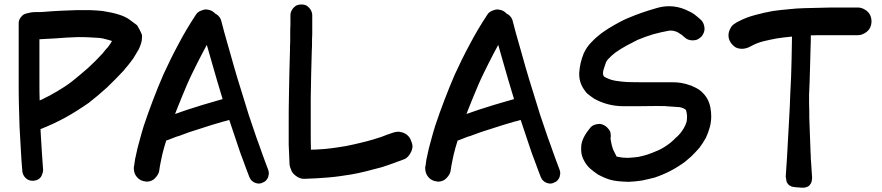

<svg xmlns="http://www.w3.org/2000/svg" viewBox="-20 -782 3987 868"><path d="M89.8 15.6C94.7 22.5 101.6 28.3 108.4 31.2C114.3 34.2 120.1 35.2 127 35.2H131.8C140.6 34.2 148.4 32.2 155.3 27.3C162.1 22.5 167 16.6 169.9 7.8C172.9 1 174.8 -5.9 174.8 -12.7V-15.6C170.9 -65.4 168 -114.3 165 -164.1C164.1 -175.8 164.1 -187.5 163.1 -198.2C203.1 -213.9 240.2 -231.4 276.4 -251C311.5 -270.5 346.7 -293 381.8 -317.4C410.2 -339.8 437.5 -362.3 463.9 -386.7C489.3 -411.1 514.6 -436.5 539.1 -462.9C543 -467.8 546.9 -473.6 551.8 -478.5C556.6 -483.4 560.5 -489.3 564.5 -494.1C567.4 -498 571.3 -502 574.2 -506.8L583 -518.6C590.8 -531.2 598.6 -543.9 606.4 -557.6C613.3 -571.3 618.2 -585 621.1 -599.6C621.1 -602.5 621.1 -607.4 622.1 -613.3V-618.2C622.1 -622.1 622.1 -625 621.1 -626C618.2 -632.8 615.2 -640.6 611.3 -647.5L599.6 -668L565.4 -693.4C542 -710.9 501 -723.6 443.4 -732.4C424.8 -734.4 405.3 -735.4 385.7 -736.3H328.1C303.7 -735.4 278.3 -734.4 253.9 -733.4C229.5 -732.4 204.1 -730.5 179.7 -728.5C170.9 -727.5 162.1 -727.5 153.3 -727.5C144.5 -727.5 134.8 -727.5 126 -726.6C119.1 -725.6 113.3 -724.6 106.4 -722.7C99.6 -721.7 93.8 -719.7 87.9 -716.8C81.1 -712.9 76.2 -707 71.3 -700.2C66.4 -692.4 64.5 -684.6 64.5 -676.8V-413.1C64.5 -378.9 64.5 -344.7 65.4 -310.5L68.4 -208L74.2 -105.5C75.2 -88.9 76.2 -73.2 77.1 -56.6C78.1 -40 80.1 -23.4 81.1 -6.8C82 1 85 8.8 89.8 15.6ZM158.2 -414.1V-604.5C182.6 -605.5 206.1 -607.4 229.5 -608.4C263.7 -611.3 298.8 -613.3 333 -614.3C349.6 -614.3 365.2 -614.3 381.8 -613.3C398.4 -612.3 414.1 -611.3 430.7 -610.4C440.4 -609.4 450.2 -607.4 459 -604.5C467.8 -602.5 477.5 -599.6 486.3 -596.7C485.4 -594.7 484.4 -592.8 483.4 -591.8C482.4 -589.8 481.4 -587.9 480.5 -586.9C470.7 -572.3 465.8 -565.4 464.8 -565.4C463.9 -565.4 457 -557.6 444.3 -541C422.9 -517.6 400.4 -495.1 377.9 -474.6C354.5 -454.1 330.1 -433.6 305.7 -414.1C284.2 -397.5 261.7 -382.8 238.3 -369.1C215.8 -355.5 191.4 -342.8 167 -331.1L159.2 -328.1C158.2 -356.4 158.2 -385.7 158.2 -414.1Z M1091.8 -22.5 1107.4 18.6C1110.4 25.4 1114.3 32.2 1121.1 37.1C1127.9 43 1135.7 45.9 1142.6 46.9C1145.5 47.9 1147.5 47.9 1149.4 47.9C1155.3 47.9 1161.1 46.9 1166 43.9C1174.8 41 1180.7 37.1 1185.5 30.3C1190.4 24.4 1193.4 17.6 1194.3 8.8C1195.3 5.9 1195.3 3.9 1195.3 1C1195.3 -4.9 1194.3 -9.8 1192.4 -14.6C1187.5 -27.3 1182.6 -41 1177.7 -53.7C1172.9 -67.4 1168 -81.1 1163.1 -93.8L1151.4 -127L1139.6 -159.2L1104.5 -262.7C1093.8 -297.9 1083 -333 1072.3 -367.2C1060.5 -403.3 1049.8 -440.4 1039.1 -476.6C1028.3 -513.7 1018.6 -550.8 1007.8 -586.9C1002.9 -603.5 998 -621.1 993.2 -638.7C988.3 -656.2 984.4 -673.8 979.5 -690.4C977.5 -697.3 973.6 -704.1 966.8 -710.9C962.9 -714.8 959 -717.8 954.1 -719.7C951.2 -722.7 948.2 -724.6 945.3 -727.5C936.5 -734.4 927.7 -737.3 918 -738.3C916 -739.3 914.1 -739.3 912.1 -739.3C904.3 -739.3 896.5 -737.3 887.7 -733.4C877.9 -729.5 870.1 -723.6 865.2 -714.8C836.9 -671.9 810.5 -627.9 787.1 -583C762.7 -538.1 740.2 -492.2 718.8 -445.3C702.1 -407.2 686.5 -368.2 671.9 -330.1C657.2 -291 642.6 -252 629.9 -212.9C623 -190.4 616.2 -167 610.4 -144.5C603.5 -122.1 598.6 -99.6 593.8 -76.2C591.8 -67.4 589.8 -59.6 588.9 -50.8C587.9 -42 586.9 -34.2 585 -25.4V-18.6C585 -11.7 586.9 -3.9 589.8 3.9C594.7 13.7 600.6 21.5 608.4 27.3C616.2 33.2 626 37.1 636.7 38.1C639.6 39.1 642.6 39.1 645.5 39.1C652.3 39.1 659.2 37.1 666 34.2C674.8 30.3 681.6 23.4 688.5 14.6C695.3 5.9 699.2 -2.9 700.2 -12.7C701.2 -19.5 702.1 -25.4 703.1 -32.2L707 -51.8C710.9 -73.2 715.8 -93.8 721.7 -114.3L731.4 -146.5C733.4 -147.5 735.4 -147.5 737.3 -148.4L772.5 -162.1C777.3 -164.1 783.2 -166 788.1 -167C803.7 -172.9 819.3 -178.7 835.9 -184.6L884.8 -200.2C902.3 -206.1 919.9 -211.9 936.5 -216.8L989.3 -232.4C998 -234.4 1005.9 -236.3 1014.6 -239.3H1016.6L1064.5 -96.7C1068.4 -85.9 1072.3 -74.2 1077.1 -62.5C1082 -49.8 1086.9 -36.1 1091.8 -22.5ZM779.3 -287.1C793.9 -323.2 808.6 -360.4 824.2 -396.5C838.9 -430.7 855.5 -463.9 872.1 -497.1C885.7 -524.4 900.4 -551.8 915 -579.1C921.9 -553.7 929.7 -528.3 936.5 -503.9C952.1 -449.2 967.8 -394.5 984.4 -340.8L986.3 -334C969.7 -329.1 952.1 -324.2 935.5 -319.3C908.2 -311.5 881.8 -303.7 855.5 -294.9C838.9 -290 821.3 -284.2 804.7 -278.3C793.9 -274.4 782.2 -270.5 771.5 -266.6C774.4 -273.4 776.4 -280.3 779.3 -287.1Z M1299.8 -5.9C1304.7 2.9 1313.5 10.7 1324.2 17.6C1334 23.4 1343.8 26.4 1354.5 26.4H1356.4C1392.6 25.4 1427.7 23.4 1461.9 20.5C1497.1 17.6 1532.2 12.7 1567.4 6.8C1589.8 2.9 1613.3 -2 1635.7 -7.8L1703.1 -25.4C1710 -27.3 1716.8 -29.3 1723.6 -32.2C1730.5 -34.2 1737.3 -36.1 1744.1 -39.1C1753.9 -42 1763.7 -45.9 1773.4 -49.8C1783.2 -52.7 1793 -56.6 1802.7 -60.5C1813.5 -63.5 1822.3 -70.3 1830.1 -81.1C1836.9 -90.8 1841.8 -100.6 1843.8 -111.3C1844.7 -114.3 1844.7 -117.2 1844.7 -120.1C1844.7 -127.9 1842.8 -135.7 1838.9 -144.5C1835 -156.2 1828.1 -166 1819.3 -172.9C1810.5 -179.7 1800.8 -183.6 1789.1 -185.5C1786.1 -186.5 1783.2 -186.5 1780.3 -186.5C1771.5 -186.5 1762.7 -184.6 1754.9 -181.6C1746.1 -178.7 1738.3 -175.8 1729.5 -172.9L1704.1 -163.1C1698.2 -161.1 1692.4 -159.2 1685.5 -157.2C1679.7 -155.3 1673.8 -153.3 1667 -151.4C1647.5 -145.5 1627.9 -140.6 1607.4 -135.7C1586.9 -130.9 1566.4 -126 1545.9 -122.1C1524.4 -118.2 1502.9 -115.2 1482.4 -112.3C1460.9 -109.4 1439.5 -107.4 1417 -106.4C1407.2 -105.5 1397.5 -105.5 1386.7 -105.5H1385.7C1384.8 -133.8 1384.8 -162.1 1384.8 -190.4V-263.7V-337.9C1385.7 -374 1385.7 -410.2 1386.7 -446.3L1389.6 -554.7C1390.6 -566.4 1390.6 -578.1 1390.6 -589.8C1390.6 -602.5 1390.6 -614.3 1391.6 -626V-712.9C1391.6 -720.7 1389.6 -728.5 1384.8 -737.3C1379.9 -745.1 1374 -751 1367.2 -755.9C1360.4 -759.8 1351.6 -761.7 1342.8 -761.7C1333 -761.7 1324.2 -759.8 1317.4 -755.9C1310.5 -751 1304.7 -745.1 1299.8 -737.3C1294.9 -728.5 1293 -720.7 1293 -712.9V-669.9C1292 -655.3 1292 -641.6 1292 -627.9V-592.8C1291 -580.1 1291 -568.4 1291 -556.6L1288.1 -448.2L1286.1 -338.9C1285.2 -303.7 1285.2 -268.6 1285.2 -233.4V-127L1289.1 -37.1C1290 -30.3 1292 -24.4 1294.9 -17.6C1295.9 -13.7 1297.9 -9.8 1299.8 -5.9Z M2409.2 -22.5 2424.8 18.6C2427.7 25.4 2431.6 32.2 2438.5 37.1C2445.3 43 2453.1 45.9 2460 46.9C2462.9 47.9 2464.8 47.9 2466.8 47.9C2472.7 47.9 2478.5 46.9 2483.4 43.9C2492.2 41 2498 37.1 2502.9 30.3C2507.8 24.4 2510.7 17.6 2511.7 8.8C2512.7 5.9 2512.7 3.9 2512.7 1C2512.7 -4.9 2511.7 -9.8 2509.8 -14.6C2504.9 -27.3 2500 -41 2495.1 -53.7C2490.2 -67.4 2485.4 -81.1 2480.5 -93.8L2468.8 -127L2457 -159.2L2421.9 -262.7C2411.1 -297.9 2400.4 -333 2389.6 -367.2C2377.9 -403.3 2367.2 -440.4 2356.4 -476.6C2345.7 -513.7 2335.9 -550.8 2325.2 -586.9C2320.3 -603.5 2315.4 -621.1 2310.5 -638.7C2305.7 -656.2 2301.8 -673.8 2296.9 -690.4C2294.9 -697.3 2291 -704.1 2284.2 -710.9C2280.3 -714.8 2276.4 -717.8 2271.5 -719.7C2268.6 -722.7 2265.6 -724.6 2262.7 -727.5C2253.9 -734.4 2245.1 -737.3 2235.4 -738.3C2233.4 -739.3 2231.4 -739.3 2229.5 -739.3C2221.7 -739.3 2213.9 -737.3 2205.1 -733.4C2195.3 -729.5 2187.5 -723.6 2182.6 -714.8C2154.3 -671.9 2127.9 -627.9 2104.5 -583C2080.1 -538.1 2057.6 -492.2 2036.1 -445.3C2019.5 -407.2 2003.9 -368.2 1989.3 -330.1C1974.6 -291 1960 -252 1947.3 -212.9C1940.4 -190.4 1933.6 -167 1927.7 -144.5C1920.9 -122.1 1916 -99.6 1911.1 -76.2C1909.2 -67.4 1907.2 -59.6 1906.2 -50.8C1905.3 -42 1904.3 -34.2 1902.3 -25.4V-18.6C1902.3 -11.7 1904.3 -3.9 1907.2 3.9C1912.1 13.7 1918 21.5 1925.8 27.3C1933.6 33.2 1943.4 37.1 1954.1 38.1C1957 39.1 1960 39.1 1962.9 39.1C1969.7 39.1 1976.6 37.1 1983.4 34.2C1992.2 30.3 1999 23.4 2005.9 14.6C2012.7 5.9 2016.6 -2.9 2017.6 -12.7C2018.6 -19.5 2019.5 -25.4 2020.5 -32.2L2024.4 -51.8C2028.3 -73.2 2033.2 -93.8 2039.1 -114.3L2048.8 -146.5C2050.8 -147.5 2052.7 -147.5 2054.7 -148.4L2089.8 -162.1C2094.7 -164.1 2100.6 -166 2105.5 -167C2121.1 -172.9 2136.7 -178.7 2153.3 -184.6L2202.1 -200.2C2219.7 -206.1 2237.3 -211.9 2253.9 -216.8L2306.6 -232.4C2315.4 -234.4 2323.2 -236.3 2332 -239.3H2334L2381.8 -96.7C2385.7 -85.9 2389.6 -74.2 2394.5 -62.5C2399.4 -49.8 2404.3 -36.1 2409.2 -22.5ZM2096.7 -287.1C2111.3 -323.2 2126 -360.4 2141.6 -396.5C2156.2 -430.7 2172.9 -463.9 2189.5 -497.1C2203.1 -524.4 2217.8 -551.8 2232.4 -579.1C2239.3 -553.7 2247.1 -528.3 2253.9 -503.9C2269.5 -449.2 2285.2 -394.5 2301.8 -340.8L2303.7 -334C2287.1 -329.1 2269.5 -324.2 2252.9 -319.3C2225.6 -311.5 2199.2 -303.7 2172.9 -294.9C2156.2 -290 2138.7 -284.2 2122.1 -278.3C2111.3 -274.4 2099.6 -270.5 2088.9 -266.6C2091.8 -273.4 2093.8 -280.3 2096.7 -287.1Z M2648.4 -19.5C2659.2 -9.8 2671.9 -1 2684.6 7.8C2697.3 14.6 2713.9 22.5 2734.4 29.3C2754.9 36.1 2784.2 39.1 2822.3 40C2842.8 39.1 2862.3 37.1 2881.8 34.2C2901.4 30.3 2920.9 25.4 2940.4 20.5C2965.8 11.7 2989.3 2 3011.7 -9.8C3034.2 -21.5 3055.7 -35.2 3077.1 -50.8C3085 -57.6 3094.7 -65.4 3105.5 -75.2C3116.2 -85.9 3128.9 -98.6 3141.6 -113.3C3152.3 -127.9 3162.1 -142.6 3170.9 -158.2C3178.7 -174.8 3184.6 -191.4 3189.5 -209C3193.4 -224.6 3195.3 -240.2 3195.3 -255.9C3195.3 -268.6 3194.3 -282.2 3191.4 -296.9C3185.5 -327.1 3170.9 -351.6 3147.5 -371.1C3141.6 -376 3135.7 -379.9 3129.9 -382.8C3123 -386.7 3116.2 -389.6 3109.4 -392.6C3108.4 -393.6 3107.4 -393.6 3106.4 -394.5C3105.5 -395.5 3103.5 -395.5 3102.5 -395.5C3076.2 -405.3 3049.8 -410.2 3021.5 -410.2H2877.9C2863.3 -410.2 2842.8 -410.2 2817.4 -411.1C2801.8 -412.1 2785.2 -413.1 2768.6 -416C2752 -418 2736.3 -422.9 2721.7 -429.7C2719.7 -430.7 2717.8 -431.6 2714.8 -433.6C2711.9 -434.6 2710 -436.5 2709 -438.5C2708 -440.4 2707 -442.4 2707 -444.3C2706.1 -446.3 2706.1 -448.2 2706.1 -450.2C2706.1 -459 2708 -466.8 2710.9 -474.6L2718.8 -498C2721.7 -505.9 2726.6 -512.7 2733.4 -518.6C2739.3 -525.4 2749 -534.2 2762.7 -544.9C2778.3 -555.7 2794.9 -566.4 2811.5 -575.2C2828.1 -584 2844.7 -592.8 2862.3 -601.6C2885.7 -611.3 2909.2 -620.1 2932.6 -627C2956.1 -633.8 2980.5 -638.7 3005.9 -643.6H3015.6C3020.5 -643.6 3027.3 -642.6 3035.2 -639.6C3039.1 -638.7 3043 -636.7 3045.9 -634.8L3054.7 -628.9C3057.6 -627.9 3059.6 -626 3062.5 -624C3065.4 -622.1 3067.4 -620.1 3069.3 -618.2L3072.3 -615.2C3073.2 -614.3 3074.2 -614.3 3075.2 -613.3C3082 -606.4 3089.8 -602.5 3100.6 -600.6C3104.5 -599.6 3108.4 -599.6 3112.3 -599.6C3118.2 -599.6 3123 -600.6 3127.9 -601.6C3136.7 -604.5 3144.5 -610.4 3151.4 -617.2C3158.2 -625 3162.1 -633.8 3164.1 -642.6C3165 -645.5 3165 -649.4 3165 -652.3C3165 -658.2 3164.1 -664.1 3162.1 -669.9C3159.2 -679.7 3154.3 -687.5 3147.5 -693.4C3142.6 -698.2 3137.7 -702.1 3132.8 -706.1L3118.2 -717.8C3111.3 -722.7 3104.5 -726.6 3097.7 -729.5C3090.8 -732.4 3084 -736.3 3077.1 -739.3C3053.7 -749 3029.3 -753.9 3004.9 -753.9C2986.3 -753.9 2966.8 -751 2947.3 -745.1C2902.3 -732.4 2860.4 -717.8 2821.3 -701.2C2799.8 -692.4 2779.3 -681.6 2758.8 -669.9C2739.3 -659.2 2719.7 -646.5 2700.2 -632.8C2683.6 -620.1 2668 -606.4 2654.3 -591.8C2639.6 -577.1 2627.9 -560.5 2619.1 -541C2607.4 -512.7 2600.6 -483.4 2598.6 -453.1V-445.3C2598.6 -417 2608.4 -391.6 2627 -368.2C2631.8 -361.3 2638.7 -355.5 2645.5 -350.6L2666 -335.9C2706.1 -313.5 2751 -301.8 2799.8 -301.8C2847.7 -301.8 2894.5 -301.8 2939.5 -302.7C2973.6 -302.7 2991.2 -302.7 2991.2 -301.8L3047.9 -297.9H3049.8C3052.7 -297.9 3056.6 -296.9 3059.6 -295.9L3068.4 -293C3071.3 -292 3073.2 -290 3075.2 -289.1L3081.1 -285.2C3084 -276.4 3085 -267.6 3085.9 -258.8V-252C3085.9 -245.1 3085 -238.3 3084 -231.4C3081.1 -221.7 3077.1 -212.9 3072.3 -204.1C3067.4 -195.3 3061.5 -187.5 3055.7 -179.7C3048.8 -170.9 3041 -164.1 3033.2 -157.2C3026.4 -150.4 3018.6 -142.6 3009.8 -135.7C2993.2 -123 2975.6 -111.3 2956.1 -102.5C2936.5 -93.8 2919.9 -87.9 2906.2 -83C2891.6 -78.1 2877.9 -75.2 2863.3 -72.3C2848.6 -70.3 2834 -69.3 2819.3 -68.4C2804.7 -68.4 2791 -69.3 2778.3 -72.3C2774.4 -73.2 2770.5 -73.2 2767.6 -74.2C2766.6 -75.2 2766.6 -75.2 2766.6 -76.2L2754.9 -99.6C2752.9 -103.5 2751 -107.4 2750 -111.3C2749 -116.2 2747.1 -120.1 2746.1 -124C2745.1 -128.9 2744.1 -132.8 2743.2 -137.7C2742.2 -141.6 2741.2 -145.5 2741.2 -150.4C2740.2 -151.4 2740.2 -153.3 2740.2 -154.3V-156.2C2741.2 -161.1 2741.2 -165 2741.2 -168.9C2741.2 -174.8 2740.2 -179.7 2739.3 -184.6C2736.3 -193.4 2730.5 -200.2 2723.6 -207C2715.8 -213.9 2707 -218.8 2698.2 -220.7C2695.3 -221.7 2692.4 -221.7 2689.5 -221.7C2683.6 -221.7 2677.7 -220.7 2670.9 -218.8C2660.2 -215.8 2652.3 -210 2647.5 -203.1C2638.7 -192.4 2629.9 -180.7 2623 -168C2616.2 -156.2 2611.3 -143.6 2608.4 -128.9C2607.4 -122.1 2607.4 -116.2 2607.4 -109.4C2607.4 -103.5 2607.4 -97.7 2608.4 -90.8C2610.4 -78.1 2614.3 -66.4 2621.1 -54.7C2627.9 -41 2637.7 -29.3 2648.4 -19.5ZM3082 -284.2H3083V-283.2L3082 -284.2Z M3283.2 -589.8C3290 -580.1 3297.9 -572.3 3306.6 -567.4C3314.5 -563.5 3323.2 -561.5 3334 -561.5H3337.9C3349.6 -562.5 3360.4 -565.4 3369.1 -570.3L3377 -574.2C3394.5 -584 3413.1 -590.8 3432.6 -595.7C3452.1 -600.6 3471.7 -604.5 3492.2 -608.4C3512.7 -611.3 3534.2 -614.3 3555.7 -616.2H3560.5C3559.6 -582 3559.6 -546.9 3558.6 -511.7C3557.6 -460 3555.7 -409.2 3552.7 -357.4C3551.8 -321.3 3549.8 -286.1 3547.9 -251C3545.9 -214.8 3543.9 -179.7 3542 -144.5C3541 -131.8 3541 -120.1 3540 -108.4L3538.1 -73.2L3535.2 -29.3C3534.2 -14.6 3533.2 1 3532.2 15.6C3532.2 19.5 3533.2 23.4 3534.2 27.3C3534.2 32.2 3535.2 37.1 3537.1 42C3540 47.9 3543.9 52.7 3549.8 56.6C3555.7 60.5 3561.5 62.5 3567.4 63.5H3572.3C3573.2 64.5 3575.2 64.5 3577.1 64.5H3582C3585 65.4 3587.9 65.4 3590.8 65.4C3593.8 65.4 3596.7 65.4 3599.6 66.4H3610.4C3613.3 66.4 3617.2 66.4 3621.1 65.4C3622.1 64.5 3623 64.5 3624 64.5C3625 63.5 3626 63.5 3627 63.5C3633.8 61.5 3638.7 57.6 3642.6 51.8C3647.5 45.9 3649.4 40 3650.4 33.2V29.3C3651.4 26.4 3651.4 23.4 3651.4 20.5L3649.4 -8.8C3648.4 -19.5 3648.4 -29.3 3647.5 -39.1L3645.5 -64.5C3645.5 -73.2 3645.5 -82 3644.5 -90.8L3641.6 -169.9L3638.7 -249C3638.7 -271.5 3638.7 -293 3637.7 -315.4V-346.7V-353.5C3639.6 -389.6 3640.6 -424.8 3641.6 -460.9C3642.6 -497.1 3643.6 -532.2 3644.5 -568.4C3645.5 -585 3645.5 -600.6 3645.5 -617.2V-622.1C3666 -623 3685.5 -623 3706.1 -623H3858.4C3869.1 -623 3878.9 -626 3888.7 -631.8C3899.4 -637.7 3907.2 -645.5 3912.1 -654.3C3917 -663.1 3919.9 -673.8 3919.9 -685.5C3919.9 -697.3 3917 -708 3912.1 -716.8C3907.2 -725.6 3899.4 -733.4 3888.7 -739.3C3878.9 -745.1 3869.1 -748 3858.4 -748H3736.3C3696.3 -747.1 3655.3 -746.1 3615.2 -745.1C3591.8 -744.1 3568.4 -743.2 3544.9 -740.2C3521.5 -738.3 3498 -735.4 3474.6 -732.4C3448.2 -727.5 3421.9 -721.7 3396.5 -714.8C3370.1 -708 3345.7 -699.2 3321.3 -686.5C3318.4 -685.5 3314.5 -683.6 3311.5 -681.6L3302.7 -675.8C3293.9 -670.9 3286.1 -663.1 3281.2 -652.3C3276.4 -642.6 3273.4 -632.8 3273.4 -623V-621.1C3273.4 -610.4 3276.4 -600.6 3283.2 -589.8Z"/></svg>

Font: Citrustime FakeCyr
Style: Regular
Weight: 400
Version: Version 1.1